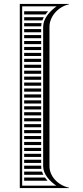

<svg xmlns="http://www.w3.org/2000/svg" viewBox="-20 -785 420 970"><path d="M102 -728V-712H209.9C213.8 -717.6 218.1 -722.9 222.6 -728ZM102 -698V-682H193.9C195.9 -687.5 198.4 -692.8 201.2 -698ZM102 -668V-652H188C188.2 -657.4 188.8 -662.8 189.9 -668ZM102 -638V-622H188V-638ZM102 -608V-592H188V-608ZM102 128H220.1C215.5 122.9 211.2 117.6 207.4 112H102ZM102 68H189C188.3 63.8 188 59.4 188 55V52H102ZM102 82V98H198.9C196.3 92.8 194 87.5 192.3 82ZM102 8H188V-8H102ZM102 22V38H188V22ZM102 -578V-562H188V-578ZM102 -22H188V-38H102ZM102 -82H188V-98H102ZM102 -68V-52H188V-68ZM102 -202H188V-218H102ZM102 -188V-172H188V-188ZM102 -158V-142H188V-158ZM102 -128V-112H188V-128ZM102 -548V-532H188V-548ZM102 -518V-502H188V-518ZM102 -488V-472H188V-488ZM102 -458V-442H188V-458ZM102 -428V-412H188V-428ZM102 -398V-382H188V-398ZM102 -368V-352H188V-368ZM102 -338V-322H188V-338ZM102 -308V-292H188V-308ZM102 -278V-262H188V-278ZM102 -248V-232H188V-248ZM80 165H328V163C273 151 230 106 230 55V-650C230 -701 273 -751 328 -763V-765H80ZM92 153V-753H266C231.3 -728.8 198 -690.5 198 -650V55C198 95.2 231.3 130.5 264.4 153Z"/></svg>

Font: SortefaxS02
Style: Medium
Weight: 500
Designer: gluk
Foundry: gluk
Version: Version 0.261